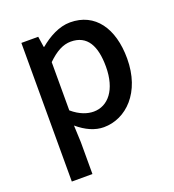

<svg xmlns="http://www.w3.org/2000/svg" viewBox="-141 -652 912 1006"><g transform="rotate(-20 315.0 -148.5)"><path d="M87 -528V245H202V67L198 -27C245 13 294 35 343 35C467 35 580 -73 580 -262C580 -431 502 -542 363 -542C301 -542 241 -508 193 -468H190L181 -528ZM202 -110V-379C248 -424 289 -446 332 -446C424 -446 461 -375 461 -260C461 -131 401 -60 321 -60C287 -60 245 -73 202 -110Z"/></g></svg>

Font: コーポレート・ロゴ ver3 Medium
Style: Regular
Weight: 500
Designer: [KANA_main] LOGOTYPE.JP [Source Han Sans] Ryoko NISHIZUKA 西塚涼子 (kana, bopomofo & ideographs); Paul D. Hunt (Latin, Greek
Version: Version 12.001;FEAKit 1.0